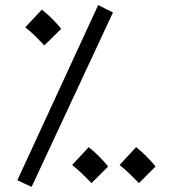

<svg xmlns="http://www.w3.org/2000/svg" viewBox="-20 -707 668 753"><path d="M104 26 423 -658 365 -687 48 0ZM154 -529 220 -594C200 -619 173 -647 144 -669L79 -600C109 -576 125 -559 154 -529ZM339 11 404 -54C384 -79 357 -107 328 -130L263 -60C293 -36 309 -19 339 11ZM525 11 590 -54C570 -79 543 -107 514 -130L449 -60C479 -36 495 -19 525 11Z"/></svg>

Font: Noto Sans Arabic UI XCn
Style: Regular
Weight: 400
Width: 2
Designer: Monotype Design Team, Nadine Chahine and Nizar Qandah
Foundry: Monotype Imaging Inc.
Version: Version 2.010